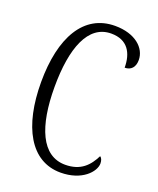

<svg xmlns="http://www.w3.org/2000/svg" viewBox="-137 -807 740 900"><g transform="rotate(20 233.0 -357.0)"><path d="M274 10C381 10 436 -53 436 -94C436 -109 431 -121 423 -126C397 -74 360 -32 282 -32C164 -32 111 -162 111 -358C111 -552 161 -684 276 -684C358 -684 389 -628 389 -555C420 -555 439 -575 439 -611C439 -671 381 -724 281 -724C125 -724 44 -581 44 -358C44 -137 124 10 274 10Z"/></g></svg>

Font: Noto Serif Georgian ExtraCondensed Light
Style: Regular
Weight: 300
Width: 2
Designer: Monotype Design Team, Akaki Razmadze
Foundry: Google LLC
Version: Version 2.003